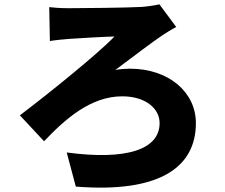

<svg xmlns="http://www.w3.org/2000/svg" viewBox="-20 -802 1040 889"><path d="M208 -769 211 -612C234 -616 274 -620 301 -622C348 -625 460 -632 510 -633C435 -554 198 -363 72 -268L184 -148C282 -251 400 -356 546 -356C652 -356 719 -301 719 -232C719 -109 565 -59 289 -96L331 62C723 93 887 -30 887 -232C887 -374 763 -484 581 -484C564 -484 534 -482 514 -478C602 -544 686 -608 734 -640C750 -650 774 -666 796 -677L718 -782C697 -777 663 -772 637 -770C570 -766 350 -764 296 -764C259 -764 224 -767 208 -769Z"/></svg>

Font: Noto Sans TC Black
Style: Regular
Weight: 900
Designer: Ryoko NISHIZUKA 西塚涼子 (kana, bopomofo & ideographs); Paul D. Hunt (Latin, Greek & Cyrillic); Sandoll Communications 산돌커뮤니
Foundry: Adobe
Version: Version 2.004;hotconv 1.0.118;makeotfexe 2.5.65603